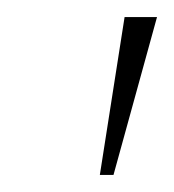

<svg xmlns="http://www.w3.org/2000/svg" viewBox="-20 -775 204 225"><path d="M97 -570 126 -755H164L113 -570Z"/></svg>

Font: DM Sans 16pt Thin
Style: Italic
Weight: 250
Italic angle: -10°
Version: Version 4.004;gftools[0.9.30]